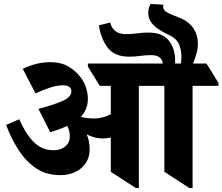

<svg xmlns="http://www.w3.org/2000/svg" viewBox="-20 -950 1134 979"><path d="M287 -57Q217 -57 165.5 -91Q114 -125 76 -183Q38 -241 11 -313L78 -342Q114 -262 155 -223Q196 -184 253 -184Q290 -184 313 -203.5Q336 -223 336 -254Q336 -283 323 -308Q287 -291 236 -276L176 -395Q250 -414 297 -434.5Q344 -455 344 -484Q344 -515 299 -515Q270 -515 234.5 -503Q199 -491 161 -474L96 -599Q131 -616 166 -624.5Q201 -633 237 -633Q291 -633 329.5 -610.5Q368 -588 393 -553Q411 -529 419.5 -500.5Q428 -472 428 -446Q428 -392 392 -354Q425 -346 457 -346Q484 -346 506 -352Q528 -358 545 -368V-512H489L428 -611V-626H760L821 -527V-512H688V9H673L545 -74V-249Q526 -244 505 -244Q461 -244 422 -265Q437 -232 437 -189Q437 -129 394.5 -93Q352 -57 287 -57ZM946 9 818 -74V-512H747L685 -611V-626H810Q809 -644 794.5 -656.5Q780 -669 750 -669Q725 -669 696 -665Q667 -661 638 -661Q566 -661 531 -704.5Q496 -748 484 -821L542 -835Q556 -776 623 -776Q650 -776 680 -780Q710 -784 736 -784Q808 -784 840.5 -743.5Q873 -703 873 -643Q873 -636 873 -626H902Q905 -643 905 -658Q905 -699 891.5 -727Q878 -755 839 -773Q817 -783 793 -798Q769 -813 752.5 -834Q736 -855 736 -883Q736 -898 739 -908.5Q742 -919 748 -930L813 -926Q812 -920 812 -915Q812 -897 834 -885.5Q856 -874 889 -862Q940 -843 964.5 -808Q989 -773 989 -726Q989 -703 982 -678Q975 -653 964 -626H1033L1094 -527V-512H962V9Z"/></svg>

Font: Noto Serif Devanagari ExtraBold
Style: Regular
Weight: 800
Designer: Universal Thirst, Indian Type Foundry and the Monotype Design Team
Foundry: Monotype Imaging Inc.
Version: Version 2.004; ttfautohint (v1.8.4.7-5d5b)